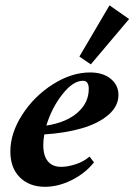

<svg xmlns="http://www.w3.org/2000/svg" viewBox="-20 -701 512 732"><path d="M326.2 -455.6 282.7 -485.4 397.5 -680.7 472.2 -628.4ZM151.4 11.2Q92.3 11.2 55.9 -24.7Q19.5 -60.5 19.5 -123.5Q19.5 -193.4 64.9 -263.9Q110.4 -334.5 181.6 -379.6Q252.9 -424.8 323.2 -424.8Q372.6 -424.8 402.1 -400.6Q431.6 -376.5 431.6 -338.9Q431.6 -295.9 393.1 -262.9Q354.5 -230 292 -211.9Q229.5 -193.8 148.9 -188.5Q145 -166.5 145 -148.4Q145 -106.9 162.6 -85.9Q180.2 -64.9 213.4 -64.9Q237.3 -64.9 267.6 -74.5Q297.9 -84 321.3 -104L338.4 -82Q304.7 -40 253.4 -14.4Q202.1 11.2 151.4 11.2ZM296.4 -393.1Q258.3 -393.1 217.5 -341.1Q176.8 -289.1 156.7 -222.2Q232.4 -233.9 275.4 -271.5Q318.4 -309.1 318.4 -361.8Q318.4 -393.1 296.4 -393.1Z"/></svg>

Font: Elstob 18pt ExtraBold
Style: Italic
Weight: 800
Italic angle: -20°
Designer: Peter S. Baker
Version: Version 1.015